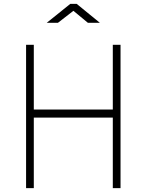

<svg xmlns="http://www.w3.org/2000/svg" viewBox="-20 -974 759 994"><path d="M155 -365V0H115V-742H155V-407H564V-742H604V0H564V-365ZM360 -918 280 -856H222L344 -954H377L497 -856H435Z"/></svg>

Font: Morrison Thin
Style: Regular
Weight: 100
Designer: Pablo Impallari, Rodrigo Fuenzalida (Modified by Dan O. Williams)
Version: Version 0.03;June 6, 2019;FontCreator 11.5.0.2425 64-bit; tt